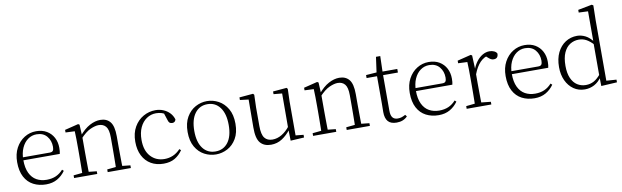

<svg xmlns="http://www.w3.org/2000/svg" viewBox="-48 -1343 6160 1901"><g transform="rotate(-10 3032.0 -393.0)"><path d="M298 14Q227 14 171 -15Q115 -44 83.5 -103.5Q52 -163 52 -252Q52 -334 84.5 -394.5Q117 -455 171 -488.5Q225 -522 289 -522Q351 -522 395.5 -495.5Q440 -469 464 -423.5Q488 -378 488 -320Q488 -283 482 -260H82V-290H387Q411 -290 419.5 -302.5Q428 -315 428 -341Q428 -404 391.5 -447.5Q355 -491 288 -491Q240 -491 201 -463Q162 -435 139 -383.5Q116 -332 116 -263Q116 -183 141 -131Q166 -79 210 -54.5Q254 -30 311 -30Q364 -30 404.5 -48Q445 -66 477 -102L492 -88Q459 -41 411 -13.5Q363 14 298 14Z M580 0V-27L690 -38H710L813 -27V0ZM667 0Q668 -24 668.5 -64.5Q669 -105 669.5 -149Q670 -193 670 -226V-281Q670 -333 669.5 -375.5Q669 -418 667 -455L575 -459V-485L712 -519L725 -511L731 -393V-392V-226Q731 -193 731.5 -149Q732 -105 732.5 -64.5Q733 -24 734 0ZM918 0V-27L1027 -38H1048L1151 -27V0ZM1005 0Q1006 -24 1006.5 -64Q1007 -104 1007.5 -148Q1008 -192 1008 -226V-334Q1008 -412 982 -443Q956 -474 910 -474Q875 -474 826.5 -452.5Q778 -431 720 -368L710 -398H718Q772 -463 827 -492.5Q882 -522 934 -522Q998 -522 1033 -479.5Q1068 -437 1068 -335V-226Q1068 -192 1068.5 -148Q1069 -104 1069.5 -64Q1070 -24 1071 0Z M1479 14Q1407 14 1353 -17.5Q1299 -49 1269 -108Q1239 -167 1239 -248Q1239 -335 1274.5 -396.5Q1310 -458 1367 -490Q1424 -522 1489 -522Q1531 -522 1567.5 -507Q1604 -492 1630.5 -464.5Q1657 -437 1669 -398Q1662 -368 1633 -368Q1615 -368 1605.5 -376.5Q1596 -385 1591 -404L1563 -490L1606 -452Q1575 -474 1547 -482.5Q1519 -491 1490 -491Q1437 -491 1394.5 -462Q1352 -433 1327.5 -380.5Q1303 -328 1303 -255Q1303 -148 1357 -89Q1411 -30 1496 -30Q1541 -30 1581 -47Q1621 -64 1656 -101L1671 -88Q1639 -41 1593 -13.5Q1547 14 1479 14Z M2006 14Q1945 14 1890 -15Q1835 -44 1800.5 -103.5Q1766 -163 1766 -253Q1766 -343 1801 -403Q1836 -463 1891 -492.5Q1946 -522 2006 -522Q2067 -522 2122 -492.5Q2177 -463 2212 -403Q2247 -343 2247 -253Q2247 -163 2212 -103.5Q2177 -44 2122 -15Q2067 14 2006 14ZM2006 -16Q2086 -16 2132.5 -77.5Q2179 -139 2179 -252Q2179 -365 2132.5 -428Q2086 -491 2006 -491Q1926 -491 1879.5 -428Q1833 -365 1833 -252Q1833 -139 1879.5 -77.5Q1926 -16 2006 -16Z M2559 14Q2489 14 2451.5 -30Q2414 -74 2415 -185L2417 -478L2436 -463L2331 -476V-502L2470 -514L2480 -502L2476 -377V-188Q2476 -103 2503 -68.5Q2530 -34 2582 -34Q2630 -34 2675.5 -61Q2721 -88 2759 -137L2778 -103H2760Q2721 -51 2671 -18.5Q2621 14 2559 14ZM2756 8 2753 -116V-117L2754 -467L2669 -475V-502L2807 -514L2817 -502L2813 -377V-35L2892 -27V0Z M2983 0V-27L3093 -38H3113L3216 -27V0ZM3070 0Q3071 -24 3071.5 -64.5Q3072 -105 3072.5 -149Q3073 -193 3073 -226V-281Q3073 -333 3072.5 -375.5Q3072 -418 3070 -455L2978 -459V-485L3115 -519L3128 -511L3134 -393V-392V-226Q3134 -193 3134.5 -149Q3135 -105 3135.5 -64.5Q3136 -24 3137 0ZM3321 0V-27L3430 -38H3451L3554 -27V0ZM3408 0Q3409 -24 3409.5 -64Q3410 -104 3410.5 -148Q3411 -192 3411 -226V-334Q3411 -412 3385 -443Q3359 -474 3313 -474Q3278 -474 3229.5 -452.5Q3181 -431 3123 -368L3113 -398H3121Q3175 -463 3230 -492.5Q3285 -522 3337 -522Q3401 -522 3436 -479.5Q3471 -437 3471 -335V-226Q3471 -192 3471.5 -148Q3472 -104 3472.5 -64Q3473 -24 3474 0Z M3739 -472V-508H3919V-472ZM3822 14Q3763 14 3735.5 -17.5Q3708 -49 3708 -112Q3708 -135 3708.5 -152.5Q3709 -170 3709 -196V-472H3604V-502L3729 -511L3709 -496L3732 -663H3775L3770 -493V-481V-115Q3770 -67 3787.5 -45.5Q3805 -24 3839 -24Q3862 -24 3879.5 -30Q3897 -36 3917 -47L3931 -29Q3911 -8 3884 3Q3857 14 3822 14Z M4245 14Q4174 14 4118 -15Q4062 -44 4030.5 -103.5Q3999 -163 3999 -252Q3999 -334 4031.5 -394.5Q4064 -455 4118 -488.5Q4172 -522 4236 -522Q4298 -522 4342.5 -495.5Q4387 -469 4411 -423.5Q4435 -378 4435 -320Q4435 -283 4429 -260H4029V-290H4334Q4358 -290 4366.5 -302.5Q4375 -315 4375 -341Q4375 -404 4338.5 -447.5Q4302 -491 4235 -491Q4187 -491 4148 -463Q4109 -435 4086 -383.5Q4063 -332 4063 -263Q4063 -183 4088 -131Q4113 -79 4157 -54.5Q4201 -30 4258 -30Q4311 -30 4351.5 -48Q4392 -66 4424 -102L4439 -88Q4406 -41 4358 -13.5Q4310 14 4245 14Z M4527 0V-27L4638 -39H4661L4775 -27V0ZM4614 0Q4615 -24 4615.5 -64.5Q4616 -105 4616.5 -149Q4617 -193 4617 -226V-281Q4617 -333 4616.5 -375.5Q4616 -418 4614 -455L4522 -459V-485L4659 -519L4672 -511L4678 -371V-370V-226Q4678 -193 4678.5 -149Q4679 -105 4679.5 -64.5Q4680 -24 4681 0ZM4677 -318 4660 -367H4674Q4690 -413 4717 -448Q4744 -483 4777.5 -502.5Q4811 -522 4847 -522Q4874 -522 4894.5 -512Q4915 -502 4922 -486Q4922 -462 4911 -449Q4900 -436 4876 -436Q4860 -436 4846.5 -444Q4833 -452 4816 -468L4793 -488H4842Q4786 -477 4746 -436Q4706 -395 4677 -318Z M5209 14Q5138 14 5082 -15Q5026 -44 4994.5 -103.5Q4963 -163 4963 -252Q4963 -334 4995.5 -394.5Q5028 -455 5082 -488.5Q5136 -522 5200 -522Q5262 -522 5306.5 -495.5Q5351 -469 5375 -423.5Q5399 -378 5399 -320Q5399 -283 5393 -260H4993V-290H5298Q5322 -290 5330.5 -302.5Q5339 -315 5339 -341Q5339 -404 5302.5 -447.5Q5266 -491 5199 -491Q5151 -491 5112 -463Q5073 -435 5050 -383.5Q5027 -332 5027 -263Q5027 -183 5052 -131Q5077 -79 5121 -54.5Q5165 -30 5222 -30Q5275 -30 5315.5 -48Q5356 -66 5388 -102L5403 -88Q5370 -41 5322 -13.5Q5274 14 5209 14Z M5714 14Q5651 14 5602.5 -19.5Q5554 -53 5526.5 -112Q5499 -171 5499 -247Q5499 -332 5529 -393.5Q5559 -455 5611 -488.5Q5663 -522 5728 -522Q5769 -522 5810.5 -501.5Q5852 -481 5889 -431H5899L5888 -401Q5849 -444 5814 -463Q5779 -482 5738 -482Q5690 -482 5650.5 -457.5Q5611 -433 5587.5 -381.5Q5564 -330 5564 -248Q5564 -174 5586 -124.5Q5608 -75 5646 -51Q5684 -27 5731 -27Q5776 -27 5812.5 -47Q5849 -67 5887 -114L5897 -83H5888Q5854 -33 5809.5 -9.5Q5765 14 5714 14ZM5879 9 5877 -92V-95V-420L5878 -429V-742L5785 -746V-773L5925 -800L5940 -791L5937 -641V-34L6038 -27V0Z"/></g></svg>

Font: Noto Serif KR
Style: Regular
Weight: 200
Designer: Ryoko NISHIZUKA 西塚涼子 (kana & ideographs); Frank Grießhammer (Latin, Greek & Cyrillic); Wenlong ZHANG 张文龙 (bopomofo); San
Foundry: Adobe
Version: Version 2.001;hotconv 1.1.0;makeotfexe 2.6.0